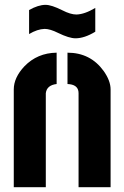

<svg xmlns="http://www.w3.org/2000/svg" viewBox="-20 -776 516 796"><path d="M100.6 -634.8V-734.4Q138.7 -755.9 168.9 -755.9Q193.4 -755.9 238.3 -733.4Q272.5 -715.8 296.9 -715.8Q331.1 -716.8 375 -743.2V-644.5Q330.1 -617.2 293 -617.2Q266.6 -617.2 220.7 -639.6Q187.5 -656.2 165 -656.2Q134.8 -655.3 100.6 -634.8ZM37.1 0V-405.3Q37.1 -454.1 81.1 -501Q134.8 -556.6 214.8 -557.6V-427.7Q173.8 -422.9 169.9 -389.6V0ZM259.8 -427.7V-557.6Q354.5 -557.6 409.2 -482.4Q438.5 -441.4 438.5 -405.3V0H305.7V-389.6Q305.7 -421.9 269.5 -426.8Q264.6 -427.7 259.8 -427.7Z"/></svg>

Font: Post No Bills Colombo
Style: ExtraBold
Weight: 900
Designer: Kosala Senevirathne, Siva Puranthara, Lasantha Premarathna, Tharique Azeez
Foundry: Mooniak
Version: Version 1.220 ; ttfautohint (v1.5)